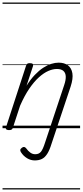

<svg xmlns="http://www.w3.org/2000/svg" viewBox="-20 -1015 654 1520"><path d="M388 123Q372 175 353.5 203.5Q335 232 311.5 243.5Q288 255 255 255Q223 255 194 237.5Q165 220 146 190Q140 181 140.5 172.5Q141 164 153 155Q163 147 171.5 148.5Q180 150 187 159Q203 181 220.5 193.5Q238 206 259 206Q288 206 304 186.5Q320 167 337 113L488 -341Q502 -382 500.5 -410.5Q499 -439 481.5 -454Q464 -469 430 -469Q399 -469 363 -453.5Q327 -438 288.5 -403.5Q250 -369 212 -313.5Q174 -258 139 -178L82 -4Q79 6 72.5 10.5Q66 15 51 15Q39 15 31 10Q23 5 27 -6L186 -494Q190 -506 196 -510.5Q202 -515 216 -515Q233 -515 239 -509Q245 -503 241 -491L190 -336Q222 -387 255.5 -422Q289 -457 322 -478.5Q355 -500 386 -509.5Q417 -519 444 -519Q489 -519 517.5 -498Q546 -477 553 -435Q560 -393 539 -329ZM0 475H614V485H0ZM0 -20H614V0H0ZM0 -505H614V-500H0ZM0 -995H614V-985H0Z"/></svg>

Font: Playwrite SK Guides
Style: Regular
Weight: 400
Designer: Veronika Burian, José Scaglione
Foundry: TypeTogether
Version: Version 1.003